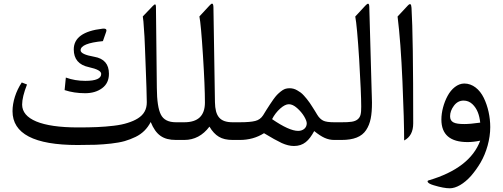

<svg xmlns="http://www.w3.org/2000/svg" viewBox="-20 -769 2763 1055"><path d="M578.6 -363.8C578.6 -416.5 551.8 -447.8 498 -457C447.8 -465.8 422.9 -477.5 422.9 -492.7C422.9 -518.6 463.9 -535.2 545.4 -543L563.5 -594.7C564.5 -597.7 564.9 -600.1 564.9 -602.1C564.9 -608.4 560.1 -611.8 550.3 -611.8C546.9 -611.8 544.4 -611.8 542.5 -611.3C437.5 -599.1 385.3 -561 385.3 -497.6C385.3 -444.3 413.1 -411.6 468.8 -399.9C513.7 -390.1 536.1 -377.9 536.1 -362.8C536.1 -337.4 506.8 -324.7 448.7 -324.7C411.1 -324.7 375.5 -330.6 341.8 -342.8L335 -273.9C369.1 -262.7 406.7 -256.8 447.8 -256.8C485.4 -256.8 516.6 -266.1 541.5 -284.7C566.4 -303.2 578.6 -329.6 578.6 -363.8ZM808.1 -98.6C836.9 -27.8 876 0 946.8 0H963.4C975.1 0 977.5 -12.7 977.5 -46.4V-49.8C977.5 -85 975.1 -97.2 963.4 -97.2H946.8C905.3 -97.2 877.9 -111.3 863.8 -139.6C849.6 -167.5 842.3 -216.3 841.8 -285.6L836.9 -730C836.9 -740.2 835 -745.1 831.5 -745.1C830.1 -745.1 825.7 -742.2 819.3 -735.8L764.6 -678.7C766.1 -670.4 767.1 -661.1 768.1 -650.9C770 -629.9 772 -593.8 773.9 -567.4C774.4 -554.2 775.4 -534.7 776.4 -509.8C777.3 -484.4 778.3 -463.4 778.8 -447.3C779.3 -431.2 780.3 -405.3 781.7 -370.6C783.2 -335.9 784.2 -308.1 784.7 -287.6C786.1 -235.4 786.6 -208.5 786.6 -207C786.6 -187.5 782.7 -170.4 774.4 -155.8C758.3 -126 723.6 -106.9 681.6 -93.8C660.6 -86.9 634.8 -81.5 605 -78.1C544.4 -70.8 487.8 -68.8 407.7 -68.8C207 -68.8 101.6 -114.3 101.6 -194.3C101.6 -222.2 110.4 -258.8 128.4 -304.7L99.6 -315.9C66.9 -267.1 48.8 -208.5 48.8 -158.2C48.8 -34.2 168 27.8 405.8 27.8C444.3 27.8 477.5 27.3 505.9 26.4C562 23.9 623.5 18.1 665 6.3C686 0 705.6 -7.3 724.6 -16.6C762.2 -34.7 789.1 -62 808.1 -98.6Z M958 -97.2C939 -97.2 936 -85.4 936 -50.8V-45.9C936 -11.2 938.5 0 958 0H992.7C1047.9 0 1094.2 -24.4 1130.9 -73.2C1146 -47.4 1163.6 -28.8 1182.6 -17.6C1201.7 -5.9 1226.6 0 1258.3 0H1278.8C1290.5 0 1293 -12.7 1293 -46.4V-49.8C1293 -85 1290.5 -97.2 1278.8 -97.2H1258.3C1187.5 -97.2 1162.6 -130.9 1161.1 -207.5L1152.8 -728.5C1152.3 -753.9 1144.5 -753.9 1130.9 -738.3L1075.7 -678.7C1081.5 -649.9 1087.9 -578.6 1095.2 -464.4C1102.5 -350.1 1106 -263.7 1106 -205.6C1106 -133.3 1068.4 -97.2 992.7 -97.2Z M1273.4 -97.2C1254.4 -97.2 1251.5 -85.4 1251.5 -50.8V-45.9C1251.5 -11.2 1253.9 0 1273.4 0H1297.9C1347.2 0 1391.1 -12.2 1430.7 -37.1C1471.7 -12.2 1504.4 5.9 1528.3 17.1C1552.2 27.8 1574.2 33.2 1595.2 33.2C1648.4 33.2 1677.7 3.9 1706.5 -48.8C1749.5 -14.2 1779.3 0 1816.9 0H1826.7C1838.4 0 1841.3 -12.7 1841.3 -46.4V-49.8C1841.3 -84.5 1838.4 -97.2 1826.7 -97.2H1816.4C1788.1 -97.2 1767.6 -100.1 1755.4 -106.4C1743.2 -112.8 1731.9 -123.5 1722.7 -139.2C1721.2 -142.1 1716.8 -148.9 1710 -160.2C1703.1 -170.9 1698.2 -178.2 1695.8 -182.6C1693.4 -186.5 1688.5 -193.4 1682.1 -203.6C1675.3 -213.4 1669.9 -220.7 1666 -225.1C1658.2 -234.4 1643.1 -252.9 1631.8 -260.7C1626.5 -264.2 1620.1 -268.1 1613.3 -272.5C1599.6 -280.8 1585.4 -284.2 1570.3 -284.2C1562 -284.2 1553.7 -282.7 1545.9 -280.3C1530.3 -274.4 1513.7 -259.3 1502 -247.6C1491.7 -237.3 1470.7 -207 1463.4 -195.3C1459 -189 1452.1 -178.7 1443.8 -165C1435.5 -150.9 1429.2 -141.1 1425.8 -135.7C1415.5 -119.6 1400.9 -108.9 1382.8 -104.5C1364.7 -99.6 1335.9 -97.2 1296.4 -97.2ZM1618.2 -49.8C1585.4 -49.8 1537.6 -71.3 1475.1 -114.3C1486.3 -136.7 1501.5 -156.2 1519.5 -172.4C1537.6 -188.5 1553.2 -196.3 1567.4 -196.3C1581.5 -196.3 1596.2 -189.5 1612.3 -175.3C1628.4 -161.1 1641.1 -146 1650.9 -129.9C1660.6 -113.3 1665.5 -100.6 1665.5 -91.3C1665.5 -65.9 1645 -49.8 1618.2 -49.8Z M1821.8 -97.2C1802.7 -97.2 1799.8 -85.4 1799.8 -50.8V-45.9C1799.8 -11.2 1802.2 0 1821.8 0H1856.4C1923.3 0 1967.3 -17.1 1991.7 -54.2C2016.1 -90.8 2023.9 -135.7 2023.9 -205.6C2023.9 -213.4 2023.4 -226.1 2022.9 -243.7C2022.5 -261.2 2022 -271 2022 -272.5L2009.3 -728C2009.3 -754.9 2001 -752.4 1987.3 -737.8L1932.1 -678.2C1938.5 -645.5 1945.8 -566.9 1953.6 -442.4C1960.9 -317.9 1964.8 -231.4 1964.8 -183.6C1964.8 -145 1961.9 -127 1945.3 -113.3C1928.7 -99.6 1904.8 -97.2 1856.4 -97.2Z M2241.2 -725.6C2239.7 -748.5 2233.9 -752 2220.7 -738.3L2164.6 -678.2C2176.3 -585 2185.1 -465.8 2191.4 -320.8C2197.8 -175.8 2200.7 -67.9 2200.7 2.9C2233.9 -14.2 2250.5 -45.4 2250.5 -91.3C2250.5 -411.1 2247.6 -622.6 2241.2 -725.6Z M2531.2 -310.1C2494.6 -310.1 2460.4 -281.2 2439.5 -242.2C2418 -202.6 2405.3 -153.8 2405.3 -112.3C2405.3 -29.8 2453.1 11.7 2549.3 11.7C2569.3 11.7 2592.8 9.3 2618.7 3.9C2581.1 105 2486.3 177.7 2335 222.2C2329.6 223.6 2328.1 226.6 2330.6 231.4C2334 237.8 2345.2 243.7 2363.3 249C2400.4 260.3 2429.7 265.6 2451.7 265.6C2486.8 265.6 2529.8 240.7 2568.4 197.3C2587.4 175.3 2605 150.9 2621.1 123.5C2652.8 68.8 2673.8 -3.4 2673.8 -70.3C2673.8 -127 2661.1 -184.6 2638.2 -231.4C2615.2 -278.3 2576.7 -310.1 2531.2 -310.1ZM2453.1 -130.4C2453.1 -149.9 2460 -168.9 2474.1 -188C2488.3 -207 2505.9 -216.3 2527.3 -216.3C2545.4 -216.3 2561.5 -210 2575.2 -197.3C2602.5 -171.9 2614.3 -136.2 2618.7 -95.2C2581.5 -89.8 2552.2 -87.4 2531.2 -87.4C2476.6 -87.4 2453.1 -97.2 2453.1 -130.4Z"/></svg>

Font: Parastoo
Style: Regular
Weight: 400
Foundry: Saber Rastikerdar (saber.rastikerdar@gmail.com)
Version: Version 2.0.1